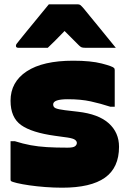

<svg xmlns="http://www.w3.org/2000/svg" viewBox="-20 -852 590 892"><path d="M294 -166Q320 -166 328.5 -172.5Q337 -179 337 -188Q337 -196 328.5 -202.5Q320 -209 294 -213L236 -221Q127 -236 78 -271Q29 -306 29 -384Q29 -471 104 -520.5Q179 -570 320 -570Q402 -570 452.5 -557Q503 -544 510 -536Q513 -533 513 -526V-356H493Q447 -371 401.5 -381Q356 -391 295 -391Q227 -391 227 -367Q227 -354 239 -349Q251 -344 282 -340L342 -333Q438 -322 485.5 -279Q533 -236 533 -170Q533 -73 467.5 -26.5Q402 20 269 20Q231 20 191 17Q151 14 116.5 9Q82 4 59 -1.5Q36 -7 31 -11Q29 -13 29 -18V-196H49Q87 -184 122 -177.5Q157 -171 198 -168.5Q239 -166 294 -166ZM207 -832H341Q349 -832 354 -828Q359 -824 371 -810Q378 -801 395 -780.5Q412 -760 434 -733Q456 -706 478 -679Q500 -652 518 -630H376Q365 -630 359.5 -632Q354 -634 347 -641L280 -708Q254 -681 236 -663Q218 -645 202 -630H65Q54 -630 54 -639Q54 -644 57 -648Q60 -652 72 -667Q83 -681 101.5 -703.5Q120 -726 140.5 -751Q161 -776 179 -798Q197 -820 207 -832Z"/></svg>

Font: Recursive Sn Lnr St XBk
Style: Regular
Weight: 1000
Version: Version 1.079;hotconv 1.0.112;makeotfexe 2.5.65598; ttfautoh